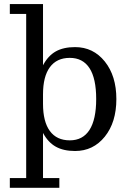

<svg xmlns="http://www.w3.org/2000/svg" viewBox="-20 -714 626 924"><path d="M187 -259.8V-214.4Q187 -128.4 220 -83.5Q252.9 -38.6 315.9 -38.6Q378.4 -38.6 410.6 -88.6Q442.9 -138.7 442.9 -237.3Q442.9 -336.9 410.6 -386.2Q378.4 -435.5 315.9 -435.5Q252.9 -435.5 220 -390.6Q187 -345.7 187 -259.8ZM106 -647H27.3V-694.3H187V-399.9Q211.4 -445.8 248.5 -466.6Q285.6 -487.3 341.3 -487.3Q428.7 -487.3 484.4 -418Q540 -348.6 540 -237.3Q540 -125.5 484.4 -56.4Q428.7 12.7 341.3 12.7Q285.6 12.7 248.5 -8.1Q211.4 -28.8 187 -74.2V143.1H265.6V189.9H27.3V143.1H106Z"/></svg>

Font: KhunPaOh
Style: Regular
Weight: 400
Designer: Khon Soe Zaw Thu
Version: Version 1.00 July 11, 2016, initial release